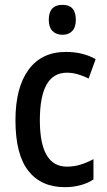

<svg xmlns="http://www.w3.org/2000/svg" viewBox="-20 -765 441 795"><path d="M249 10Q150 10 97 -58Q44 -126 44 -267Q44 -402 98 -476Q152 -550 253 -550Q290 -550 321 -542Q352 -534 376 -520L347 -440Q325 -451 302 -457.5Q279 -464 257 -464Q145 -464 145 -267Q145 -75 257 -75Q287 -75 314 -83.5Q341 -92 367 -106V-22Q343 -6 312.5 2Q282 10 249 10ZM239 -745Q294 -745 294 -683Q294 -652 279 -636.5Q264 -621 239 -621Q213 -621 197.5 -636.5Q182 -652 182 -683Q182 -745 239 -745Z"/></svg>

Font: Noto Sans Myanmar Condensed Medium
Style: Regular
Weight: 500
Width: 3
Designer: Monotype Design Team
Foundry: Monotype Imaging Inc.
Version: Version 2.107; ttfautohint (v1.8.4.7-5d5b)